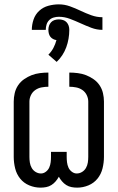

<svg xmlns="http://www.w3.org/2000/svg" viewBox="-20 -853 540 881"><path d="M334 8Q321 8 308 5.5Q295 3 284 -4Q273 -11 264.5 -21Q256 -31 250 -42Q244 -31 235.5 -21Q227 -11 216 -4Q205 3 192 5.5Q179 8 166 8Q139 8 114 -2.5Q89 -13 72.5 -33.5Q56 -54 49.5 -80.5Q43 -107 43 -133V-387Q43 -406 47.5 -425.5Q52 -445 63 -461.5Q74 -478 90.5 -489.5Q107 -501 125 -508Q143 -515 163 -517.5Q183 -520 202 -520V-455Q187 -455 171 -452Q155 -449 142 -440Q129 -431 122 -416.5Q115 -402 115 -387V-133Q115 -120 117 -107Q119 -94 125.5 -82.5Q132 -71 143.5 -64Q155 -57 168 -57Q180 -57 190.5 -65Q201 -73 206 -84.5Q211 -96 212.5 -108.5Q214 -121 214 -133V-156H286V-133Q286 -121 287.5 -108.5Q289 -96 294 -84.5Q299 -73 309.5 -65Q320 -57 332 -57Q345 -57 356.5 -64Q368 -71 374.5 -82.5Q381 -94 383 -107Q385 -120 385 -133V-387Q385 -402 378 -416.5Q371 -431 358 -440Q345 -449 329 -452Q313 -455 298 -455V-520Q317 -520 337 -517.5Q357 -515 375 -508Q393 -501 409.5 -489.5Q426 -478 437 -461.5Q448 -445 452.5 -425.5Q457 -406 457 -387V-133Q457 -107 450.5 -80.5Q444 -54 427.5 -33.5Q411 -13 386 -2.5Q361 8 334 8ZM126 -716Q126 -740 134 -763.5Q142 -787 160 -803.5Q178 -820 202 -826.5Q226 -833 250 -833Q276 -833 301 -824Q326 -815 350 -803.5Q374 -792 399 -783Q424 -774 450 -774V-716Q424 -716 399 -725.5Q374 -735 350 -746Q326 -757 301 -766.5Q276 -776 250 -776Q238 -776 226 -772.5Q214 -769 205.5 -760.5Q197 -752 193.5 -740Q190 -728 190 -716ZM240 -569 202 -602Q216 -616 225 -633Q234 -650 239 -669Q231 -670 223.5 -674Q216 -678 211 -684.5Q206 -691 204 -699.5Q202 -708 202 -716Q202 -726 205 -735Q208 -744 214.5 -751Q221 -758 230.5 -761Q240 -764 250 -764Q260 -764 269.5 -761Q279 -758 285.5 -751Q292 -744 295 -735Q298 -726 298 -716Q298 -696 294.5 -675.5Q291 -655 284 -636Q277 -617 266 -600Q255 -583 240 -569Z"/></svg>

Font: HulyMono
Style: Regular
Weight: 400
Monospace: yes
Designer: Belleve Invis
Foundry: Belleve Invis
Version: Version 33.2.5; ttfautohint (v1.8.4)